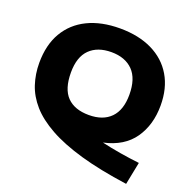

<svg xmlns="http://www.w3.org/2000/svg" viewBox="-157 -906 1238 1243"><g transform="rotate(20 462.0 -284.0)"><path d="M842 182.5Q652.5 156 516.2 116.8Q380 77.5 288.8 26.5Q197.5 -24.5 144.2 -85.2Q91 -146 68.2 -215.5Q45.5 -285 45.5 -361.5Q45.5 -485.5 96.2 -572.2Q147 -659 240.2 -704.5Q333.5 -750 462 -750Q590.5 -750 684 -704.5Q777.5 -659 828 -574Q878.5 -489 878.5 -370Q878.5 -236.5 812.8 -142Q747 -47.5 609.5 -17.5Q672 -3 738 8Q804 19 873 27ZM462 -153.5Q559 -153.5 611.8 -207.5Q664.5 -261.5 664.5 -366.5Q664.5 -477 610.8 -531.8Q557 -586.5 462 -586.5Q367 -586.5 313.2 -533.5Q259.5 -480.5 259.5 -373.5Q259.5 -260 311.5 -206.8Q363.5 -153.5 462 -153.5Z"/></g></svg>

Font: Encode Sans Exp XBd
Style: Regular
Weight: 800
Width: 7
Designer: Multiple Designers
Foundry: Impallari Type
Version: Version 3.002; ttfautohint (v1.8.3) -l 8 -r 50 -G 200 -x 14 